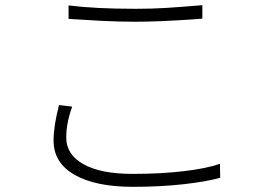

<svg xmlns="http://www.w3.org/2000/svg" viewBox="-20 -708 1040 742"><path d="M504 -674Q569 -674 624 -677.5Q679 -681 762 -688V-636L724 -633Q589 -624 504 -624Q440 -624 372 -627.5Q304 -631 245 -635V-687Q348 -674 504 -674ZM236 -176Q236 -111 302.5 -73.5Q369 -36 493 -36Q602 -36 690.5 -46.5Q779 -57 830 -75L831 -21Q778 -6 689 4Q600 14 494 14Q349 14 268 -32.5Q187 -79 187 -165Q187 -220 208 -302L259 -296Q236 -233 236 -176Z"/></svg>

Font: Merged Yaku Han JP Light
Style: Regular
Weight: 300
Designer: Ryoko NISHIZUKA 西塚涼子 (kana, bopomofo & ideographs); Paul D. Hunt (Latin, Greek & Cyrillic); Sandoll Communications 산돌커뮤니
Foundry: Adobe
Version: Version 2.004